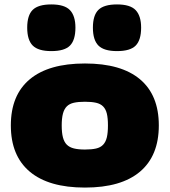

<svg xmlns="http://www.w3.org/2000/svg" viewBox="-20 -837 767 868"><path d="M212 -606Q153 -606 128 -631Q103 -656 103 -712Q103 -768 128 -792.5Q153 -817 212 -817Q272 -817 296.5 -791Q321 -765 321 -712Q321 -656 296.5 -631Q272 -606 212 -606ZM509 -606Q450 -606 425 -631Q400 -656 400 -712Q400 -768 425 -792.5Q450 -817 509 -817Q569 -817 593.5 -791Q618 -765 618 -712Q618 -656 593.5 -631Q569 -606 509 -606ZM364 11Q200 11 114.5 -61Q29 -133 29 -270Q29 -407 114.5 -478.5Q200 -550 364 -550Q528 -550 613 -478.5Q698 -407 698 -270Q698 -133 613 -61Q528 11 364 11ZM364 -161Q394 -161 414 -165.5Q434 -170 446 -182.5Q458 -195 463 -216Q468 -237 468 -270Q468 -303 463 -323.5Q458 -344 446 -356Q434 -368 414 -372.5Q394 -377 364 -377Q334 -377 314 -372.5Q294 -368 282 -356Q270 -344 264.5 -323Q259 -302 259 -270Q259 -237 264.5 -216Q270 -195 282 -183Q294 -171 314 -166Q334 -161 364 -161Z"/></svg>

Font: Encode Sans Wide
Style: Black
Weight: 900
Designer: Pablo Impallari, Andres Torresi
Foundry: Pablo Impallari, Andres Torresi
Version: Version 1.000; ttfautohint (v1.00) -l 8 -r 50 -G 200 -x 14 -